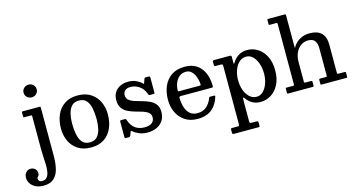

<svg xmlns="http://www.w3.org/2000/svg" viewBox="-202 -1229 3621 1938"><g transform="rotate(-15 1608.5 -260.0)"><path d="M98 -698.5Q98 -727 118.2 -746Q138.5 -765 166.5 -765Q195 -765 215 -746Q235 -727 235 -698.5Q235 -670 215 -651.2Q195 -632.5 166.5 -632.5Q138.5 -632.5 118.2 -651.2Q98 -670 98 -698.5ZM110.5 -458H43.5Q35.5 -458 33.2 -459.8Q31 -461.5 31 -470V-506.5Q31 -515.5 33.2 -517.8Q35.5 -520 44 -520H214.5Q222 -520 224.8 -517.8Q227.5 -515.5 227.5 -507.5V-5Q227.5 71 213 130.8Q198.5 190.5 160.2 225.2Q122 260 51 260Q-19.5 260 -60.2 223.2Q-101 186.5 -101 136.5Q-101 105.5 -82.2 83Q-63.5 60.5 -34.5 60.5Q-5 60.5 13.5 77.8Q32 95 32 121Q32 140 26.5 148.5Q21 157 15.5 162Q10 167 10 176.5Q10 186 17.5 198.2Q25 210.5 50.5 210.5Q83.5 210.5 100.2 189.8Q117 169 122.8 135Q128.5 101 127.5 60Q126.5 19 123.8 -22.5Q121 -64 121 -99V-447.5Q121 -458 110.5 -458Z M368.5 -249.5Q368.5 -329.5 396 -393.2Q423.5 -457 478.5 -494.2Q533.5 -531.5 616 -531.5Q698.5 -531.5 753.5 -495.2Q808.5 -459 836 -399.5Q863.5 -340 863.5 -270Q863.5 -190 836 -126.2Q808.5 -62.5 753.5 -25.5Q698.5 11.5 616 11.5Q533.5 11.5 478.5 -24.5Q423.5 -60.5 396 -120Q368.5 -179.5 368.5 -249.5ZM490.5 -270Q490.5 -209.5 500.8 -157.2Q511 -105 538 -73.2Q565 -41.5 616 -41.5Q667 -41.5 694.2 -72.5Q721.5 -103.5 731.5 -151.5Q741.5 -199.5 741.5 -250Q741.5 -310.5 731.5 -362.8Q721.5 -415 694.2 -446.8Q667 -478.5 616 -478.5Q565 -478.5 538 -447.5Q511 -416.5 500.8 -368.5Q490.5 -320.5 490.5 -270Z M1307.5 -362Q1288.5 -417 1246 -446.5Q1203.5 -476 1155 -476Q1117 -476 1097 -458Q1077 -440 1077 -411Q1077 -378 1099.5 -359Q1122 -340 1158 -328.5Q1194 -317 1234.2 -306.2Q1274.5 -295.5 1310.2 -278.5Q1346 -261.5 1369 -231.8Q1392 -202 1392 -152.5Q1392 -98.5 1367 -61.5Q1342 -24.5 1299.8 -5.5Q1257.5 13.5 1206.5 13.5Q1157.5 13.5 1119.8 -2.2Q1082 -18 1058.5 -38.5Q1051 -45 1046.5 -45Q1042 -45 1038.5 -35.5L1026.5 -2Q1022 10 1007.5 10H977.5Q965 10 965 -4V-161.5Q965 -170.5 967.5 -173.8Q970 -177 978.5 -177H1015.5Q1024.5 -177 1027.2 -173.5Q1030 -170 1032 -163.5Q1070.5 -45 1190 -45Q1239.5 -45 1265.8 -65.8Q1292 -86.5 1292 -122.5Q1292 -155 1269.5 -173.2Q1247 -191.5 1211.8 -202.2Q1176.5 -213 1137 -223.8Q1097.5 -234.5 1062 -252Q1026.5 -269.5 1004.2 -300.5Q982 -331.5 982 -383.5Q982 -431.5 1003.5 -464.8Q1025 -498 1061.8 -515.8Q1098.5 -533.5 1143.5 -533.5Q1192.5 -533.5 1228 -517Q1263.5 -500.5 1284 -480.5Q1291.5 -472.5 1293.5 -471Q1295.5 -469.5 1300 -482L1313 -519Q1315.5 -525.5 1318.8 -527.8Q1322 -530 1331.5 -530H1361Q1374 -530 1374 -516V-360Q1374 -352 1371 -349.5Q1368 -347 1359.5 -347H1324.5Q1314 -347 1312 -350.8Q1310 -354.5 1307.5 -362Z M1487 -250Q1487 -330 1514.5 -393.8Q1542 -457.5 1597 -494.5Q1652 -531.5 1735.5 -531.5Q1800.5 -531.5 1844 -507.8Q1887.5 -484 1913 -445.2Q1938.5 -406.5 1949.5 -360.8Q1960.5 -315 1960.5 -271Q1960.5 -261 1957 -258.5Q1953.5 -256 1942.5 -256H1621Q1605 -256 1605 -241.5Q1605.5 -189 1619.2 -144.2Q1633 -99.5 1663 -72.2Q1693 -45 1742.5 -45Q1799 -45 1836 -76.5Q1873 -108 1893 -161Q1895 -166.5 1897 -169.8Q1899 -173 1907 -173H1946.5Q1960 -173 1957.5 -162Q1936 -83.5 1880 -36Q1824 11.5 1729.5 11.5Q1650.5 11.5 1596.5 -24.8Q1542.5 -61 1514.8 -120.5Q1487 -180 1487 -250ZM1621 -307.5H1831.5Q1841 -307.5 1843.2 -309Q1845.5 -310.5 1845.5 -316.5Q1845.5 -340.5 1838.8 -368.8Q1832 -397 1818.8 -422.2Q1805.5 -447.5 1784.8 -463.5Q1764 -479.5 1735.5 -479.5Q1692.5 -479.5 1664.2 -455.5Q1636 -431.5 1621.8 -395Q1607.5 -358.5 1607 -321Q1607 -313 1609.2 -310.2Q1611.5 -307.5 1621 -307.5Z M2025 -479V-503Q2025 -514.5 2029.5 -517.2Q2034 -520 2044.5 -520H2203Q2214.5 -520 2218.2 -517Q2222 -514 2222 -503V-450Q2222 -432.5 2224.5 -431.5Q2227 -430.5 2232 -439Q2256 -481.5 2296.2 -506.5Q2336.5 -531.5 2388 -531.5Q2448 -531.5 2498.5 -499.2Q2549 -467 2579.5 -406.5Q2610 -346 2610 -260Q2610 -174.5 2579.2 -114Q2548.5 -53.5 2497.5 -21.5Q2446.5 10.5 2386.5 10.5Q2339.5 10.5 2303 -9.2Q2266.5 -29 2242 -64.5Q2231 -80.5 2226.5 -77.5Q2222 -74.5 2222 -35.5V166Q2222 181.5 2226.2 185.5Q2230.5 189.5 2245.5 189.5H2294.5Q2305.5 189.5 2308.8 192.8Q2312 196 2312 208V235Q2312 246.5 2309.2 249Q2306.5 251.5 2295 251.5H2041.5Q2031 251.5 2028 247.2Q2025 243 2025 233V206.5Q2025 196.5 2027.2 193Q2029.5 189.5 2039.5 189.5H2095Q2109 189.5 2112 185Q2115 180.5 2115 166V-438Q2115 -452 2110 -455Q2105 -458 2092 -458H2044Q2031 -458 2028 -462.2Q2025 -466.5 2025 -479ZM2222 -260Q2222 -204.5 2239 -156.8Q2256 -109 2287.5 -79.8Q2319 -50.5 2361.5 -50.5Q2400.5 -50.5 2430.2 -79.8Q2460 -109 2476.5 -156.8Q2493 -204.5 2493 -260Q2493 -315.5 2476.5 -363.5Q2460 -411.5 2430.2 -440.5Q2400.5 -469.5 2361.5 -469.5Q2319 -469.5 2287.5 -440.5Q2256 -411.5 2239 -363.5Q2222 -315.5 2222 -260Z M2744 -718H2677.5Q2669 -718 2667.2 -719.8Q2665.5 -721.5 2665.5 -730V-768.5Q2665.5 -776 2668 -778Q2670.5 -780 2678.5 -780H2846.5Q2855 -780 2857.2 -776.8Q2859.5 -773.5 2859.5 -764.5V-446.5Q2859.5 -422 2862.5 -428.2Q2865.5 -434.5 2872.5 -445.5Q2896.5 -482.5 2940.2 -507Q2984 -531.5 3040 -531.5Q3204.5 -531.5 3204.5 -369V-76.5Q3204.5 -66.5 3207 -64.2Q3209.5 -62 3220 -62H3283.5Q3290.5 -62 3292.5 -60Q3294.5 -58 3294.5 -51V-10.5Q3294.5 -3.5 3292.2 -1.8Q3290 0 3282.5 0H3025.5Q3018 0 3016.2 -2.5Q3014.5 -5 3014.5 -12.5V-49.5Q3014.5 -62 3022.5 -62H3085Q3094 -62 3096 -64.5Q3098 -67 3098 -76V-357.5Q3098 -410.5 3076.8 -438.2Q3055.5 -466 3010 -466Q2965 -466 2931.2 -441.8Q2897.5 -417.5 2878.5 -376Q2859.5 -334.5 2859.5 -283V-75Q2859.5 -66.5 2862.5 -64.2Q2865.5 -62 2874 -62H2928.5Q2938 -62 2941 -59Q2944 -56 2944 -46.5V-14.5Q2944 0 2932.5 0H2675.5Q2668.5 0 2667 -1.2Q2665.5 -2.5 2665.5 -10V-49.5Q2665.5 -57.5 2666.5 -59.8Q2667.5 -62 2675.5 -62H2741Q2749.5 -62 2752.5 -64.2Q2755.5 -66.5 2755.5 -75V-704Q2755.5 -711.5 2753.5 -714.8Q2751.5 -718 2744 -718Z"/></g></svg>

Font: Besley* Medium
Style: Regular
Weight: 500
Designer: Owen Earl
Foundry: indestructible type*
Version: Version 3.000; ttfautohint (v1.8.3)